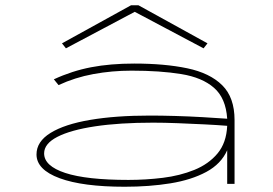

<svg xmlns="http://www.w3.org/2000/svg" viewBox="-20 -700 1040 731"><path d="M455 11Q295 11 207 -21.5Q119 -54 119 -112Q119 -161 172.5 -194Q226 -227 323 -243.5Q420 -260 551 -260Q594 -260 646.5 -258.5Q699 -257 751 -254Q803 -251 845 -248Q840 -326 795 -365.5Q750 -405 670 -418Q590 -431 481 -431Q406 -431 335.5 -418Q265 -405 203 -376L185 -398Q254 -430 327 -444Q400 -458 491 -458Q607 -458 693 -440Q779 -422 826 -375.5Q873 -329 873 -243V0H845V-128Q822 -76 765.5 -45.5Q709 -15 629 -2Q549 11 455 11ZM148 -116Q148 -68 228.5 -41.5Q309 -15 469 -15Q535 -15 600 -23Q665 -31 719.5 -53Q774 -75 808 -115.5Q842 -156 845 -221Q808 -224 758 -226.5Q708 -229 656.5 -231Q605 -233 563 -233Q435 -233 342 -219Q249 -205 198.5 -179Q148 -153 148 -116ZM231 -516 216 -535 479 -680H507L770 -535L755 -516L493 -655Z"/></svg>

Font: Inconsolata UltraExpanded ExtraLight
Style: Regular
Weight: 200
Width: 9
Monospace: yes
Designer: Raph Levien, Cyreal, Brenton Simpson
Foundry: Raph Levien, Cyreal, Google
Version: Version 3.001; ttfautohint (v1.8.2.53-6de2)